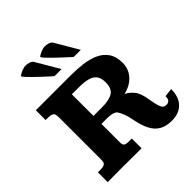

<svg xmlns="http://www.w3.org/2000/svg" viewBox="-238 -1038 1206 1206"><g transform="rotate(-45 364.5 -435.0)"><path d="M593.3 12.7Q543 12.7 509.8 -6.3Q476.6 -25.4 456.5 -64Q436.5 -102.5 425.3 -160.6Q418 -199.7 408 -225.8Q397.9 -252 385.7 -268.6Q372.6 -279.3 354 -283Q335.4 -286.6 308.1 -286.6H265.1V-122.1Q265.1 -99.6 274.9 -93.3Q284.7 -86.9 313.5 -86.9H335V0Q298.8 0 262.7 -0.2Q226.6 -0.5 178.7 -1Q131.3 -1 99.6 -0.5Q67.9 0 34.2 0V-86.9H49.8Q78.1 -86.9 89.6 -92.5Q101.1 -98.1 103.3 -109.4Q105.5 -120.6 105.5 -136.7V-501.5Q105.5 -519.5 102.5 -530.5Q99.6 -541.5 87.6 -546.6Q75.7 -551.8 47.4 -551.8Q45.4 -551.8 41 -551.8Q36.6 -551.8 34.2 -551.8V-638.7H346.2Q399.4 -638.7 450.2 -632.3Q501 -626 541.7 -607.7Q582.5 -589.4 606.7 -554.4Q630.9 -519.5 630.9 -462.9Q630.9 -409.7 596.2 -370.4Q561.5 -331.1 500.5 -316.9Q529.8 -303.2 553.5 -273.7Q577.1 -244.1 586.4 -176.8Q594.7 -127.9 604.5 -105Q614.3 -82 638.2 -82Q655.3 -82 664.1 -92Q672.9 -102.1 672.9 -125L729.5 -131.8Q729.5 -62.5 693.1 -24.9Q656.7 12.7 593.3 12.7ZM265.1 -357.4H340.8Q406.2 -357.4 437.5 -377.9Q468.8 -398.4 468.8 -452.6Q468.8 -491.2 452.6 -512.2Q436.5 -533.2 404.8 -541.3Q373 -549.3 326.2 -549.3H265.1ZM331.5 -707H268.6Q262.7 -712.4 245.8 -727.5Q229 -742.7 208 -762.2Q187 -781.7 167 -801.3Q147 -820.8 133.5 -835.7Q120.1 -850.6 119.6 -855.5Q119.6 -857.9 131.3 -864.5Q143.1 -871.1 158.7 -877Q174.3 -882.8 186 -882.8Q202.6 -882.8 217.8 -877.9Q232.9 -873 240.7 -861.8ZM502.4 -707H439.5Q433.6 -712.4 416.7 -727.5Q399.9 -742.7 378.9 -762.2Q357.9 -781.7 337.9 -801.3Q317.9 -820.8 304.4 -835.7Q291 -850.6 290.5 -855.5Q290.5 -857.9 302.2 -864.5Q314 -871.1 329.6 -877Q345.2 -882.8 356.9 -882.8Q373.5 -882.8 388.7 -877.9Q403.8 -873 411.6 -861.8Z"/></g></svg>

Font: Kameron
Style: Bold
Weight: 700
Designer: Vernon Adams
Foundry: Vernon Adams
Version: Version 1.100